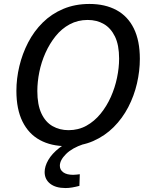

<svg xmlns="http://www.w3.org/2000/svg" viewBox="-20 -730 763 972"><path d="M317 10Q239 10 182 -21Q125 -52 94 -114.5Q63 -177 63 -270Q63 -332 78 -395Q93 -458 122.5 -515Q152 -572 196.5 -616Q241 -660 300.5 -685Q360 -710 433 -710Q512 -710 569.5 -679Q627 -648 657.5 -586Q688 -524 688 -432Q688 -371 673.5 -308Q659 -245 629.5 -188Q600 -131 555.5 -86.5Q511 -42 452 -16Q393 10 317 10ZM327 -71Q377 -71 417.5 -93.5Q458 -116 489 -154Q520 -192 541 -239Q562 -286 572.5 -336.5Q583 -387 583 -433Q583 -502 562 -545Q541 -588 505.5 -608.5Q470 -629 424 -629Q374 -629 333 -607Q292 -585 261.5 -547Q231 -509 210 -462Q189 -415 179 -365Q169 -315 169 -269Q169 -200 189.5 -156Q210 -112 246 -91.5Q282 -71 327 -71ZM312 222Q262 222 234 200Q206 178 206 141Q206 112 224.5 80Q243 48 280 19Q317 -10 372 -29L402 0Q345 19 314 50Q283 81 283 109Q283 130 300.5 142.5Q318 155 350 155Q358 155 367 154Q376 153 384 152L382 211Q363 216 345.5 219Q328 222 312 222Z"/></svg>

Font: Bitter Thin Medium
Style: Italic
Weight: 500
Italic angle: -9°
Version: Version 3.021